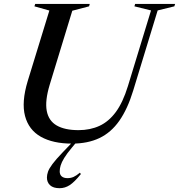

<svg xmlns="http://www.w3.org/2000/svg" viewBox="-20 -725 918 984"><path d="M234.5 -290Q210 -208.5 219.5 -157.2Q229 -106 270.5 -82Q312 -58 382.5 -58Q442 -58 489.8 -80Q537.5 -102 573.8 -151.2Q610 -200.5 635.5 -283.5L754 -671.5L669 -692.5L672.5 -705H877.5L873.5 -692.5L788 -671.5L663 -262Q634 -166.5 591.5 -106Q549 -45.5 489.2 -17.2Q429.5 11 349 11Q251.5 11 189.2 -24.2Q127 -59.5 108.2 -130.8Q89.5 -202 122 -309.5L233 -671L156.5 -692.5L160.5 -705H440L436.5 -692.5L350.5 -670ZM286 153Q286 170.5 296.5 179.2Q307 188 326 188Q342.5 188 356.8 181.8Q371 175.5 389.5 160L394.5 167Q361.5 208 337.2 223.8Q313 239.5 285.5 239.5Q253 239.5 236.8 224.5Q220.5 209.5 220.5 185Q220.5 171 226 155Q231.5 139 249 115.5Q266.5 92 302 55L388 -34.5H403.5L348.5 31.5Q322.5 62.5 309 84.8Q295.5 107 290.8 123Q286 139 286 153Z"/></svg>

Font: Newsreader 60pt Medium
Style: Italic
Weight: 500
Italic angle: -17°
Designer: Hugues Gentile
Foundry: Production Type
Version: Version 1.003